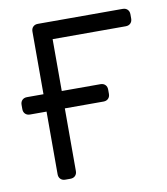

<svg xmlns="http://www.w3.org/2000/svg" viewBox="-65 -576 548 631"><g transform="rotate(-10 209.0 -260.0)"><path d="M103 0Q93 0 87 -6Q81 -12 81 -22V-498Q81 -508 87 -514Q93 -520 103 -520H386Q396 -520 402 -514Q408 -508 408 -498V-484Q408 -474 402 -468Q396 -462 386 -462H142V-22Q142 -12 136 -6Q130 0 120 0ZM26 -231Q16 -231 10 -237Q4 -243 4 -253V-267Q4 -277 10 -283Q16 -289 26 -289H271Q281 -289 287 -283Q293 -277 293 -267V-253Q293 -243 287 -237Q281 -231 271 -231Z"/></g></svg>

Font: Rubik Light
Style: Regular
Weight: 300
Designer: Hubert and Fischer
Foundry: Hubert and Fischer
Version: Version 2.300;gftools[0.9.30]